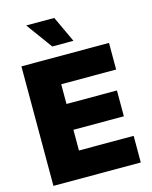

<svg xmlns="http://www.w3.org/2000/svg" viewBox="-137 -1041 892 1129"><g transform="rotate(-15 308.5 -476.5)"><path d="M44.9 0V-727.5H578.1V-565.4H243.7V-445.3H550.8V-288.1H243.7V-162.1H576.7V0ZM250.5 -793.5 134.3 -952.6H305.2L379.4 -793.5Z"/></g></svg>

Font: Inter 18pt Black
Style: Regular
Weight: 900
Designer: Rasmus Andersson
Foundry: rsms
Version: Version 4.001;git-66647c0bb